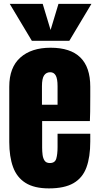

<svg xmlns="http://www.w3.org/2000/svg" viewBox="-20 -994 528 1021"><path d="M240.2 7.8Q162.1 7.8 115.7 -21.5Q69.3 -50.8 49.3 -106Q29.3 -161.1 29.3 -238.8V-533.2Q29.3 -635.3 87.9 -687.7Q146.5 -740.2 249 -740.2Q460 -740.2 460 -533.2V-480Q460 -383.3 458 -350.1H204.1V-208.5Q204.1 -189 206.5 -170.2Q209 -151.4 217.5 -139.2Q226.1 -127 245.1 -127Q272.5 -127 279.3 -150.6Q286.1 -174.3 286.1 -212.4V-282.7H460V-241.2Q460 -159.2 439.7 -103.8Q419.4 -48.3 371.3 -20.3Q323.2 7.8 240.2 7.8ZM203.1 -437H286.1V-535.6Q286.1 -575.2 276.4 -592.5Q266.6 -609.9 247.1 -609.9Q226.1 -609.9 214.6 -593.3Q203.1 -576.7 203.1 -535.6ZM149.4 -776.9 31.7 -973.6H207L249 -834.5L291 -973.6H466.3L348.6 -776.9Z"/></svg>

Font: Anton SC
Style: Regular
Weight: 400
Designer: Vernon Adams
Foundry: Vernon Adams
Version: Version 2.116; ttfautohint (v1.8.4.7-5d5b)